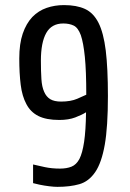

<svg xmlns="http://www.w3.org/2000/svg" viewBox="-20 -727 510 754"><path d="M55.7 -497.1Q55.7 -555.2 69.3 -595Q83 -634.8 106.9 -660.2Q131.3 -685.1 163.1 -696Q194.8 -707 231.4 -707Q280.8 -707 313.7 -691.9Q346.7 -676.8 366.7 -637.7Q386.7 -598.1 395.3 -528.6Q403.8 -459 403.8 -350.1Q403.8 -229 391.4 -158.4Q378.9 -87.9 354 -51.3Q328.6 -14.2 291.7 -3.7Q254.9 6.8 205.6 6.8Q192.4 6.8 172.9 4.4Q153.3 2 135.7 -1.7Q118.2 -5.4 109.9 -7.8V-81.1Q129.9 -76.2 156.7 -70.6Q183.6 -64.9 215.8 -64.9Q241.7 -64.9 260.7 -72.5Q279.8 -80.1 292 -103Q303.7 -126 310.3 -169.9Q316.9 -213.9 317.9 -286.1Q301.8 -275.9 275.6 -265.9Q249.5 -255.9 212.9 -255.9Q161.6 -255.9 130.6 -271.5Q99.6 -287.1 83.5 -318.4Q66.9 -349.1 61.3 -394Q55.7 -439 55.7 -497.1ZM219.7 -328.1Q257.8 -328.1 283.2 -339.1Q308.6 -350.1 318.8 -355Q318.8 -448.2 313.2 -503.7Q307.6 -559.1 297.4 -588.9Q286.6 -618.2 269.5 -626.5Q252.4 -634.8 228.5 -634.8Q182.6 -634.8 161.6 -597.4Q140.6 -560.1 140.6 -488.8Q140.6 -446.8 142.6 -416.5Q144.5 -386.2 153.3 -366.7Q161.6 -347.2 177.2 -337.6Q192.9 -328.1 219.7 -328.1Z"/></svg>

Font: Moulpali
Style: Regular
Weight: 400
Designer: Danh Hong
Version: Version 8.002; ttfautohint (v1.8.3)